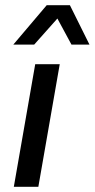

<svg xmlns="http://www.w3.org/2000/svg" viewBox="-20 -716 363 736"><path d="M33 0 115 -470H209L127 0ZM31 -545 159 -696H248L323 -545H254L200 -645L111 -545Z"/></svg>

Font: Gantari Medium
Style: Italic
Weight: 500
Italic angle: -10°
Designer: Anugrah Pasau
Foundry: Lafontype
Version: Version 1.000